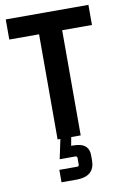

<svg xmlns="http://www.w3.org/2000/svg" viewBox="-92 -673 603 936"><g transform="rotate(-10 209.5 -205.5)"><path d="M266.6 0V-520.5H414.1V-620.1H4.9V-520.5H152.3V0H166L145.5 96.7H225.6Q231.4 98.6 232.4 103.5V140.6Q230.5 146.5 225.6 147.5H134.8V209H212.9Q298.8 207 299.8 130.9V104.5Q299.8 48.8 239.3 43Q230.5 42 221.7 42H211.9L219.7 0Z"/></g></svg>

Font: Gemunu Libre
Style: Bold
Weight: 700
Designer: Pushpananda Ekanayake, Sol Matas, Kosala Senevirathne
Foundry: Mooniak
Version: Version 1.001